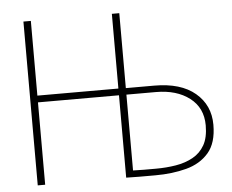

<svg xmlns="http://www.w3.org/2000/svg" viewBox="-52 -789 1026 850"><g transform="rotate(-5 461.5 -363.5)"><path d="M475 0V-366H115V0H82V-728H115V-396H475V-728H508V-395H634Q752 -395 816 -341Q880 -287 880 -200Q880 -119 842.5 -75.5Q805 -32 742.5 -15.5Q680 1 605 1Q567 1 533 1Q499 1 475 0ZM610 -28Q656 -28 698.5 -35Q741 -42 774.5 -60.5Q808 -79 827 -112.5Q846 -146 846 -200Q846 -278 788.5 -322Q731 -366 639 -366H508V-29Q528 -28 556 -28Q584 -28 610 -28Z"/></g></svg>

Font: Murecho ExtraLight
Style: Regular
Weight: 200
Designer: Neil Summerour
Foundry: Positype
Version: Version 1.010; ttfautohint (v1.8.3)